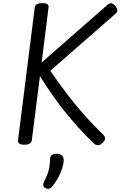

<svg xmlns="http://www.w3.org/2000/svg" viewBox="-20 -910 770 1226"><path d="M136 14Q114 14 103.5 7Q93 0 95 -14L202 -863Q206 -890 250 -890Q294 -890 290 -863L246 -511L666 -879Q681 -892 692.5 -889Q704 -886 717 -871Q730 -854 730 -843.5Q730 -833 716 -821L301 -458Q360 -373 415 -301Q470 -229 525 -168Q580 -107 638 -51Q651 -39 651 -25Q651 -11 631 6Q618 18 604 17Q590 16 578 5Q529 -42 482 -94Q435 -146 391.5 -200.5Q348 -255 309 -311.5Q270 -368 235 -423L183 -14Q181 0 169.5 7Q158 14 136 14ZM271 292Q259 285 256.5 276Q254 267 260 253Q275 224 283.5 201.5Q292 179 295.5 156Q299 133 300 103Q301 86 311.5 79Q322 72 341 72Q364 72 375.5 83Q387 94 387 113Q386 138 376.5 166.5Q367 195 352 223Q337 251 318 275Q307 290 296 294Q285 298 271 292Z"/></svg>

Font: Playwrite GB J
Style: Italic
Weight: 400
Italic angle: -7.01216°
Designer: Veronika Burian, José Scaglione
Foundry: TypeTogether
Version: Version 1.002